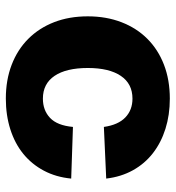

<svg xmlns="http://www.w3.org/2000/svg" viewBox="8 -598 602 658"><g transform="rotate(90 309.0 -269.0)"><path d="M318 12Q254 12 202 -8Q150 -28 113 -65Q76 -102 56 -153.5Q36 -205 36 -269Q36 -332 56 -384Q76 -436 113 -473Q150 -510 202 -530Q254 -550 318 -550Q374 -550 421.5 -535Q469 -520 505 -492Q541 -464 563.5 -423.5Q586 -383 592 -332L415 -324Q408 -373 382.5 -397.5Q357 -422 318 -422Q267 -422 240 -382Q213 -342 213 -269Q213 -195 240 -155Q267 -115 318 -115Q358 -115 384 -139.5Q410 -164 415 -218L592 -212Q587 -160 565 -118.5Q543 -77 507.5 -48Q472 -19 423.5 -3.5Q375 12 318 12Z"/></g></svg>

Font: Geist ExtBd
Style: Regular
Weight: 400
Designer: Basement.studio, Andrés Briganti, Mateo Zaragoza
Foundry: Basement.studio, Vercel, Andrés Briganti, Guido Ferreyra, Mateo Zaragoza
Version: Version 1.401